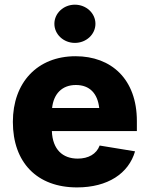

<svg xmlns="http://www.w3.org/2000/svg" viewBox="-20 -794 641 824"><path d="M310.5 10.3C442.9 10.3 532.2 -49.8 559.6 -144.5L407.7 -169.4C394 -132.8 359.4 -113.3 313.5 -113.3C249 -113.3 205.6 -152.3 202.6 -231.4H567.4V-274.4C567.4 -454.6 457.5 -552.7 304.2 -552.7C140.1 -552.7 35.2 -439.5 35.2 -271C35.2 -96.2 139.2 10.3 310.5 10.3ZM301.3 -609.9C350.1 -609.9 389.6 -646.5 389.6 -691.9C389.6 -737.3 350.1 -773.9 301.3 -773.9C252.9 -773.9 213.4 -737.3 213.4 -691.9C213.4 -646.5 252.9 -609.9 301.3 -609.9ZM203.6 -330.6C210 -390.6 245.6 -429.2 305.7 -429.2C365.2 -429.2 398.9 -392.6 405.8 -330.6Z"/></svg>

Font: Inter ExtraBold
Style: Regular
Weight: 800
Designer: Rasmus Andersson
Foundry: rsms
Version: Version 4.001;git-9221beed3